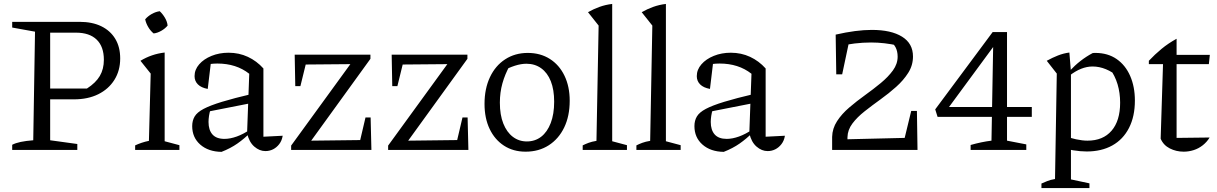

<svg xmlns="http://www.w3.org/2000/svg" viewBox="-20 -762 6186 976"><path d="M384 -651Q449 -651 495 -628.5Q541 -606 566 -564.5Q591 -523 591 -465Q591 -403 561.5 -356Q532 -309 479.5 -283Q427 -257 356 -257H193V-312H422Q467 -341 487.5 -376Q508 -411 508 -458Q508 -525 471.5 -560.5Q435 -596 366 -596H235V-49L373 -30V0H42V-26Q59 -35 85 -40.5Q111 -46 149 -49L158 -601L42 -622V-651Z M667 0V-23Q682 -30 699.5 -36Q717 -42 737 -46L746 -388L694 -453Q722 -470 752.5 -480.5Q783 -491 817 -495V-44L892 -24V0ZM792 -705Q807 -691 818.5 -671.5Q830 -652 832 -632Q820 -617 800 -605.5Q780 -594 761 -592Q745 -605 733.5 -624.5Q722 -644 718 -664Q732 -680 751.5 -691Q771 -702 792 -705Z M1329 6Q1299 6 1272.5 -17Q1246 -40 1236 -85L1247 -387Q1181 -439 1085 -439Q1066 -439 1047 -436.5Q1028 -434 1011 -430L1053 -452L1036 -310Q1003 -316 986 -333Q969 -350 969 -375Q969 -408 992.5 -435Q1016 -462 1055.5 -478Q1095 -494 1142 -494Q1195 -494 1240 -473Q1285 -452 1319 -414V-67L1417 -72Q1413 -47 1399.5 -29.5Q1386 -12 1368 -3Q1350 6 1329 6ZM1106 10Q1039 9 998 -27Q957 -63 957 -121Q957 -149 969.5 -170Q982 -191 1015 -208.5Q1048 -226 1108.5 -244.5Q1169 -263 1263 -285V-239L1024 -192L1050 -205Q1045 -190 1042.5 -173Q1040 -156 1040 -142Q1040 -101 1060 -78.5Q1080 -56 1121 -56Q1150 -56 1183.5 -68Q1217 -80 1254 -105V-89Q1222 -57 1187 -32.5Q1152 -8 1106 10Z M1460 0V-22L1761 -436L1534 -434L1507 -324H1481L1478 -484H1863V-463L1562 -47L1811 -50L1838 -165H1864L1868 0Z M1953 0V-22L2254 -436L2027 -434L2000 -324H1974L1971 -484H2356V-463L2055 -47L2304 -50L2331 -165H2357L2361 0Z M2652 9Q2589 9 2542 -21.5Q2495 -52 2469 -106.5Q2443 -161 2443 -234Q2443 -311 2470.5 -369.5Q2498 -428 2548 -460.5Q2598 -493 2663 -493Q2727 -493 2775 -462.5Q2823 -432 2849.5 -377Q2876 -322 2876 -250Q2876 -172 2848 -114Q2820 -56 2769.5 -23.5Q2719 9 2652 9ZM2658 -43Q2700 -43 2731 -67Q2762 -91 2779.5 -136.5Q2797 -182 2797 -245Q2797 -306 2780 -349Q2763 -392 2731 -415Q2699 -438 2656 -438Q2629 -438 2597.5 -428Q2566 -418 2529 -398L2572 -430Q2547 -385 2534 -338.5Q2521 -292 2521 -240Q2521 -178 2538.5 -134Q2556 -90 2587 -66.5Q2618 -43 2658 -43Z M2942 0V-23Q2956 -30 2972 -36Q2988 -42 3012 -46L3023 -632L2969 -700Q2997 -716 3027.5 -727Q3058 -738 3092 -742V-44L3167 -24V0Z M3215 0V-23Q3229 -30 3245 -36Q3261 -42 3285 -46L3296 -632L3242 -700Q3270 -716 3300.5 -727Q3331 -738 3365 -742V-44L3440 -24V0Z M3882 6Q3852 6 3825.5 -17Q3799 -40 3789 -85L3800 -387Q3734 -439 3638 -439Q3619 -439 3600 -436.5Q3581 -434 3564 -430L3606 -452L3589 -310Q3556 -316 3539 -333Q3522 -350 3522 -375Q3522 -408 3545.5 -435Q3569 -462 3608.5 -478Q3648 -494 3695 -494Q3748 -494 3793 -473Q3838 -452 3872 -414V-67L3970 -72Q3966 -47 3952.5 -29.5Q3939 -12 3921 -3Q3903 6 3882 6ZM3659 10Q3592 9 3551 -27Q3510 -63 3510 -121Q3510 -149 3522.5 -170Q3535 -191 3568 -208.5Q3601 -226 3661.5 -244.5Q3722 -263 3816 -285V-239L3577 -192L3603 -205Q3598 -190 3595.5 -173Q3593 -156 3593 -142Q3593 -101 3613 -78.5Q3633 -56 3674 -56Q3703 -56 3736.5 -68Q3770 -80 3807 -105V-89Q3775 -57 3740 -32.5Q3705 -8 3659 10Z M4210 0V-66Q4211 -109 4235 -146Q4259 -183 4297 -215.5Q4335 -248 4377.5 -278.5Q4420 -309 4457.5 -340Q4495 -371 4519 -404Q4543 -437 4543 -474Q4543 -502 4532 -522.5Q4521 -543 4495 -559L4546 -530Q4476 -546 4408 -546Q4366 -546 4324.5 -541Q4283 -536 4241 -526L4228 -586Q4280 -598 4326 -604Q4372 -610 4412 -610Q4510 -610 4565.5 -575.5Q4621 -541 4621 -475Q4621 -430 4597 -392Q4573 -354 4535.5 -320.5Q4498 -287 4455.5 -256.5Q4413 -226 4375 -196Q4337 -166 4313 -134Q4289 -102 4288 -65L4287 0ZM4244 0V-53L4619 -62L4620 0ZM4564 0 4612 -198H4641L4644 0ZM4231 -384 4228 -586 4304 -587 4261 -384Z M4914 0V-25Q4942 -33 4968.5 -38.5Q4995 -44 5020 -47L5029 -551L5044 -544L4785 -192L4773 -218H5225V-168H4746L4734 -206L5026 -599H5099V-47L5197 -28V0Z M5504 8Q5472 8 5435.5 2Q5399 -4 5360 -17L5378 -75Q5417 -61 5449.5 -54Q5482 -47 5508 -47Q5587 -47 5630.5 -97.5Q5674 -148 5674 -240Q5674 -290 5661 -333.5Q5648 -377 5621 -414L5668 -369Q5602 -424 5534 -424Q5476 -424 5416 -377V-400Q5444 -430 5473 -452.5Q5502 -475 5534 -492Q5538 -493 5542 -493Q5546 -493 5548 -493Q5611 -493 5656 -462Q5701 -431 5725 -376Q5749 -321 5749 -251Q5749 -170 5719 -111.5Q5689 -53 5634 -22.5Q5579 8 5504 8ZM5274 194V171Q5288 165 5303.5 158.5Q5319 152 5343 148L5352 -388L5301 -453Q5330 -469 5358 -480Q5386 -491 5416 -495L5424 -396V150L5518 170V194Z M5961 -565V-483H6130L6125 -436H5961V-61L6129 -63Q6115 -40 6094 -23.5Q6073 -7 6048 1Q6023 9 5997 9Q5959 9 5926.5 -7.5Q5894 -24 5880 -57L5892 -436H5820V-453Q5850 -485 5884.5 -513.5Q5919 -542 5961 -565Z"/></svg>

Font: Piazzolla 24pt
Style: Regular
Weight: 400
Designer: Juan Pablo del Peral
Foundry: Huerta Tipografica
Version: Version 2.005